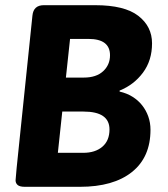

<svg xmlns="http://www.w3.org/2000/svg" viewBox="-20 -720 647 740"><path d="M347 -700Q460 -700 513 -659Q566 -618 566 -553Q566 -487 531 -440Q496 -393 441 -371V-367Q468 -361 490 -347.5Q512 -334 527.5 -314.5Q543 -295 551.5 -271Q560 -247 560 -220Q560 -114 488.5 -57Q417 0 288 0H76Q56 0 48 -7Q40 -14 40 -25Q40 -36 56.5 -192.5Q73 -349 105 -660Q109 -700 149 -700ZM303 -421Q351 -421 377.5 -445.5Q404 -470 404 -507Q404 -570 321 -570H250L234 -421ZM301 -131Q347 -131 374.5 -154.5Q402 -178 402 -221Q402 -290 302 -290H220L203 -131Z"/></svg>

Font: AsCom
Style: Bold Italic
Weight: 700
Italic angle: -48°
Designer: AsCom
Foundry: AsCom
Version: Version 1.001